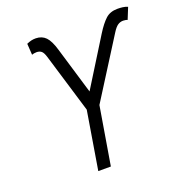

<svg xmlns="http://www.w3.org/2000/svg" viewBox="-132 -850 918 966"><g transform="rotate(-20 327.5 -367.5)"><path d="M231 0 282.2 -310.5 186.5 -627.4Q179.2 -651.9 169.2 -660.2Q159.2 -668.5 143.1 -668.5Q136.7 -668.5 129.6 -667.2Q122.6 -666 118.2 -664.1L114.3 -724.1Q128.9 -730.5 139.4 -732.9Q149.9 -735.4 163.6 -735.4Q196.3 -734.9 216.6 -713.9Q236.8 -692.9 251.5 -642.6L326.7 -391.6L484.9 -646Q512.2 -689.5 536.6 -711.9Q561 -734.4 600.6 -734.4Q614.7 -734.4 628.2 -732.7Q641.6 -731 654.8 -725.6L629.9 -664.1Q626.5 -666 619.9 -667.2Q613.3 -668.5 606.9 -668.5Q591.3 -668.5 578.4 -659.9Q565.4 -651.4 550.3 -627.4L350.1 -310.5L298.3 0Z"/></g></svg>

Font: Inter 24pt Light
Style: Italic
Weight: 300
Italic angle: -9.3988°
Designer: Rasmus Andersson
Foundry: rsms
Version: Version 4.001;git-66647c0bb